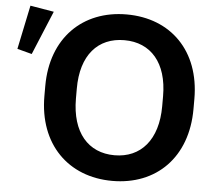

<svg xmlns="http://www.w3.org/2000/svg" viewBox="-54 -824 957 892"><g transform="rotate(5 424.5 -378.0)"><path d="M501.5 11.2C706.5 11.2 848.6 -128.4 848.6 -354.5V-401.4C848.6 -625.5 707 -765.1 501.5 -765.1C296.4 -765.1 153.3 -625 153.3 -401.4V-354.5C153.3 -129.4 296.4 11.2 501.5 11.2ZM77.6 -543.5 162.6 -748 52.2 -766.6 9.3 -561.5ZM501.5 -108.4C378.4 -108.4 300.8 -197.3 300.3 -354.5V-401.4C299.8 -558.1 377.9 -645 501.5 -645C624.5 -645 702.6 -557.1 702.6 -401.4V-354.5C702.6 -197.8 624 -108.4 501.5 -108.4Z"/></g></svg>

Font: Winston SemiBold
Style: Regular
Weight: 600
Designer: Vernon Adams, Kim Jin-seong, David Berlow, Cristiano Sobral
Foundry: The Winston Project Authors
Version: Version 3.004